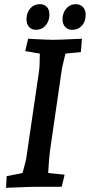

<svg xmlns="http://www.w3.org/2000/svg" viewBox="-20 -896 431 921"><path d="M12 -51 88 -66Q105 -126 107 -144L167 -553Q171 -580 171 -639L101 -651L115 -710Q213 -705 232 -705Q263 -705 343 -709L373 -710L368 -646L294 -639Q276 -569 273 -539L220 -174Q215 -138 211 -66L290 -58L276 0H148Q127 0 9 5ZM280 -804Q280 -834 298 -855Q316 -876 343 -876Q365 -876 378 -862Q391 -848 391 -825Q391 -793 373 -773Q355 -753 327 -753Q306 -753 293 -766.5Q280 -780 280 -804ZM107 -806Q108 -836 125.5 -856Q143 -876 171 -876Q192 -876 204.5 -863Q217 -850 217 -826Q217 -795 199 -774Q181 -753 153 -753Q131 -753 119 -767Q107 -781 107 -806Z"/></svg>

Font: Andada Pro SemiBold
Style: Italic
Weight: 600
Italic angle: -6.99998°
Designer: Carolina Giovagnoli
Foundry: Huerta Tipografica
Version: Version 3.005